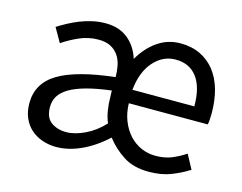

<svg xmlns="http://www.w3.org/2000/svg" viewBox="-83 -685 1044 827"><g transform="rotate(15 438.5 -272.0)"><path d="M225 13Q191 13 161.5 2.5Q132 -8 110.5 -27.5Q89 -47 77 -75.5Q65 -104 65 -140Q65 -229 145 -277Q225 -325 395 -344Q395 -370 390 -395Q385 -420 372 -439Q359 -458 337.5 -469.5Q316 -481 283 -481Q238 -481 197.5 -463Q157 -445 125 -423L89 -486Q108 -498 131 -510.5Q154 -523 180 -533.5Q206 -544 235 -550.5Q264 -557 294 -557Q354 -557 393.5 -525.5Q433 -494 450 -440Q481 -494 526.5 -525.5Q572 -557 628 -557Q678 -557 716.5 -538.5Q755 -520 781.5 -486.5Q808 -453 821.5 -405.5Q835 -358 835 -300Q835 -286 834 -273Q833 -260 831 -250H479Q480 -207 494 -172Q508 -137 530.5 -112.5Q553 -88 583 -74.5Q613 -61 648 -61Q688 -61 719 -73.5Q750 -86 780 -106L814 -43Q778 -20 735.5 -3.5Q693 13 637 13Q569 13 523 -17Q477 -47 446 -88Q391 -38 334.5 -12.5Q278 13 225 13ZM250 -60Q288 -60 333 -81.5Q378 -103 415 -143Q405 -165 400 -195Q395 -225 395 -256L394 -284Q329 -276 283.5 -263.5Q238 -251 209.5 -234Q181 -217 168 -195.5Q155 -174 155 -147Q155 -100 182.5 -80Q210 -60 250 -60ZM755 -310Q755 -395 721.5 -439.5Q688 -484 626 -484Q569 -484 528 -437.5Q487 -391 479 -310Z"/></g></svg>

Font: SpoqaHanSans-Regular
Style: Regular
Weight: 400
Designer: [Spoqa Han Sans] Dong-huui Kim \uAE40 \uB3D9 \uD718  Younghwa Kang \uAC15 \uC601 \uD654  [Noto Sans] Ryoko NISHIZUKA \u8
Foundry: Spoqa (http://www.spoqa-han-sans.com)
Version: Version 2.000